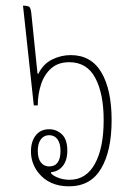

<svg xmlns="http://www.w3.org/2000/svg" viewBox="-20 -652 485 676"><path d="M223 4Q153 4 115 -44Q103 -59 96 -78Q89 -97 89 -119Q89 -154 106 -175.5Q123 -197 153 -197Q179 -197 198 -179Q217 -161 217 -122Q217 -87 201 -67.5Q185 -48 161 -46L159 -43Q165 -34 184 -26.5Q203 -19 225 -19Q283 -19 314 -75Q345 -131 345 -229Q345 -322 315.5 -377.5Q286 -433 224 -433Q185 -433 160.5 -411.5Q136 -390 124.5 -355Q113 -320 113 -281H99L61 -632Q78 -632 83.5 -627.5Q89 -623 91 -598L112 -393L115 -392Q132 -427 163.5 -442.5Q195 -458 229 -458Q301 -458 337 -397Q373 -336 373 -229Q373 -121 336 -58.5Q299 4 223 4ZM153 -66Q193 -66 193 -121Q193 -147 182.5 -161.5Q172 -176 153 -176Q135 -176 124 -161.5Q113 -147 113 -121Q113 -94 124 -80Q135 -66 153 -66Z"/></svg>

Font: Noto Serif Thai ExtraCondensed Thin
Style: Regular
Weight: 100
Width: 2
Designer: Monotype Design Team
Foundry: Monotype Imaging Inc.
Version: Version 2.001; ttfautohint (v1.8.4.7-5d5b)